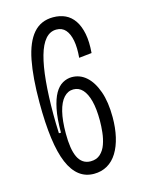

<svg xmlns="http://www.w3.org/2000/svg" viewBox="-107 -737 609 815"><g transform="rotate(-15 198.0 -329.5)"><path d="M204 14Q130 14 94 -71Q58 -156 58 -338Q58 -448 72.5 -522.5Q87 -597 120 -635Q153 -673 207 -673Q237 -673 260.5 -662Q284 -651 300 -627.5Q316 -604 323 -568.5Q330 -533 326 -484L270 -478Q274 -522 268 -553.5Q262 -585 247 -602Q232 -619 207 -619Q179 -619 159 -596Q139 -573 126.5 -528.5Q114 -484 108 -419.5Q102 -355 102 -274Q102 -256 102.5 -234.5Q103 -213 104 -191H113Q113 -253 121.5 -294.5Q130 -336 144 -360.5Q158 -385 177.5 -396Q197 -407 218 -407Q254 -407 281.5 -382.5Q309 -358 325.5 -311.5Q342 -265 342 -198Q342 -151 333 -112Q324 -73 306.5 -44.5Q289 -16 263 -1Q237 14 204 14ZM204 -41Q230 -41 246.5 -56Q263 -71 271.5 -95Q280 -119 283 -146.5Q286 -174 286 -198Q286 -250 277 -284.5Q268 -319 251.5 -337Q235 -355 211 -355Q187 -355 169 -335.5Q151 -316 141.5 -277.5Q132 -239 132 -182Q132 -148 136 -122Q140 -96 148.5 -78Q157 -60 171 -50.5Q185 -41 204 -41Z"/></g></svg>

Font: Bricolage Grotesque 24pt Condensed ExtraLight
Style: Regular
Weight: 250
Width: 3
Designer: Mathieu Triay
Foundry: Atelier Triay
Version: Version 1.001;gftools[0.9.33.dev8+g029e19f]